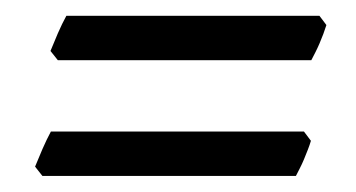

<svg xmlns="http://www.w3.org/2000/svg" viewBox="-20 -396 450 243"><path d="M393.1 -364.3Q391.6 -359.4 389.2 -353L384.3 -340.8Q381.8 -335 378.9 -329.3Q376 -323.7 374 -319.8H53.2L43.9 -331.5Q47.9 -341.3 53.2 -353.8Q58.6 -366.2 64 -376H384.3ZM373.5 -217.8Q372.1 -212.9 369.6 -206.5L364.7 -194.3Q362.3 -188.5 359.4 -182.9Q356.4 -177.2 354.5 -173.3H33.7L24.4 -185.1Q28.3 -194.8 33.7 -207.3Q39.1 -219.7 44.4 -229.5H364.7Z"/></svg>

Font: Gentium Plus APac
Style: Italic
Weight: 400
Italic angle: -8°
Designer: J. Victor Gaultney, Annie Olsen, Iska Routamaa, Becca Hirsbrunner
Foundry: SIL International
Version: Version 5.000